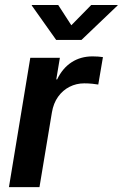

<svg xmlns="http://www.w3.org/2000/svg" viewBox="-20 -766 502 786"><path d="M16.6 0 104 -529.3H225.1L210.4 -440.9H213.9Q235.8 -486.8 272.9 -511Q310.1 -535.2 358.9 -535.2Q370.6 -535.2 381.8 -534.4Q393.1 -533.7 401.4 -532.2L382.3 -419.9Q375 -421.4 358.4 -423.1Q341.8 -424.8 324.7 -424.8Q292.5 -424.8 264.6 -410.6Q236.8 -396.5 217.8 -369.9Q198.7 -343.3 192.4 -305.2L141.6 0ZM218.3 -745.6 272 -662.6 353.5 -745.6H461.9L461.4 -743.7L313.5 -602.5H210L109.9 -743.7L110.4 -745.6Z"/></svg>

Font: Inter 24pt SemiBold
Style: Italic
Weight: 600
Italic angle: -9.3988°
Designer: Rasmus Andersson
Foundry: rsms
Version: Version 4.001;git-66647c0bb